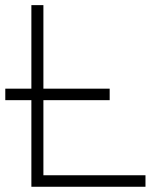

<svg xmlns="http://www.w3.org/2000/svg" viewBox="-30 -713 636 733"><path d="M-9.8 -330.6V-374.5H89.8V-693.4H135.7V-374.5H388.7V-330.6H135.7V-43.9H525.4V0H89.8V-330.6Z"/></svg>

Font: Cascadia Mono NF ExtraLight
Style: Regular
Weight: 200
Monospace: yes
Designer: Aaron Bell
Foundry: Saja Typeworks
Version: Version 2404.023; ttfautohint (v1.8.4)